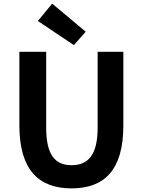

<svg xmlns="http://www.w3.org/2000/svg" viewBox="-20 -1026 788 1060"><path d="M375 14C556 14 661 -87 661 -333V-740H519V-320C519 -166 463 -114 375 -114C288 -114 235 -166 235 -320V-740H87V-333C87 -87 195 14 375 14ZM388 -777 453 -851 268 -1006 189 -910Z"/></svg>

Font: Noto Sans CJK KR Bold
Style: Regular
Weight: 700
Designer: Ryoko NISHIZUKA (kana & ideographs); Paul D. Hunt (Latin, Greek & Cyrillic); Wenlong ZHANG (bopomofo); Sandoll Communica
Foundry: Adobe Systems Incorporated
Version: Version 1.004;PS 1.004;hotconv 1.0.82;makeotf.lib2.5.63406